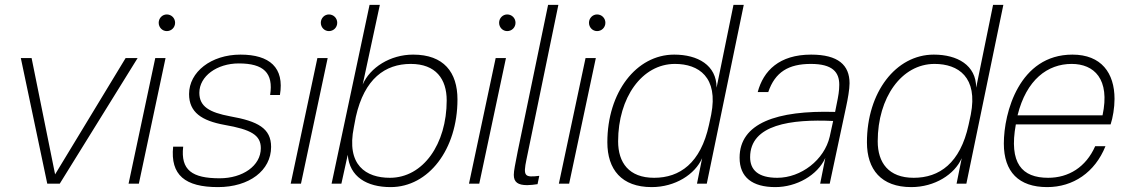

<svg xmlns="http://www.w3.org/2000/svg" viewBox="-20 -750 4605 784"><path d="M542 -513H493L205 -38L109 -513H65L173 0H224Z M656 -513H614L505 0H547ZM628 -657C628 -638 643 -623 661 -623C680 -623 695 -638 695 -657C695 -676 680 -691 661 -691C643 -691 628 -676 628 -657Z M962 -527C842 -527 752 -456 752 -366C752 -291 804 -257 897 -240C1006 -221 1045 -198 1045 -145C1045 -73 971 -22 877 -22C765 -22 717 -55 728 -151H687C675 -35 736 14 870 14C998 14 1087 -54 1087 -150C1087 -226 1033 -255 920 -275C835 -291 794 -315 794 -371C794 -439 866 -491 955 -491C1057 -491 1097 -452 1083 -362H1123C1142 -474 1081 -527 962 -527Z M1318 -513H1276L1167 0H1209ZM1290 -657C1290 -638 1305 -623 1323 -623C1342 -623 1357 -638 1357 -657C1357 -676 1342 -691 1323 -691C1305 -691 1290 -676 1290 -657Z M1531 -730H1489L1334 0H1374L1400 -118C1407 -28 1478 14 1575 14C1730 14 1848 -140 1848 -344C1848 -455 1792 -527 1667 -527C1573 -527 1491 -474 1461 -405ZM1425 -231 1433 -273C1468 -429 1553 -489 1657 -489C1760 -489 1804 -427 1804 -340C1804 -162 1708 -24 1572 -24C1475 -24 1393 -75 1425 -231Z M2046 -513H2004L1895 0H1937ZM2018 -657C2018 -638 2033 -623 2051 -623C2070 -623 2085 -638 2085 -657C2085 -676 2070 -691 2051 -691C2033 -691 2018 -676 2018 -657Z M2130 -100 2260 -730H2218L2094 -132C2084 -80 2078 -53 2078 -36C2078 -6 2095 6 2133 6C2146 6 2161 4 2175 2L2182 -32C2123 -25 2115 -29 2130 -100Z M2413 -513H2371L2262 0H2304ZM2385 -657C2385 -638 2400 -623 2418 -623C2437 -623 2452 -638 2452 -657C2452 -676 2437 -691 2418 -691C2400 -691 2385 -676 2385 -657Z M3017 -730H2975L2906 -392C2906 -484 2829 -527 2733 -527C2578 -527 2460 -373 2460 -169C2460 -58 2518 14 2641 14C2737 14 2818 -38 2847 -104L2826 0H2866ZM2504 -173C2504 -351 2601 -489 2736 -489C2833 -489 2914 -435 2884 -282L2875 -240C2841 -84 2756 -24 2651 -24C2548 -24 2504 -86 2504 -173Z M3292 -527C3162 -527 3097 -461 3074 -374H3117C3145 -456 3200 -489 3291 -489C3380 -489 3407 -455 3407 -404C3407 -379 3403 -357 3397 -328L3390 -293C3151 -300 3000 -247 3000 -106C3000 -26 3052 14 3146 14C3232 14 3318 -34 3350 -105L3329 0H3368L3435 -314C3442 -346 3449 -386 3449 -410C3449 -484 3403 -527 3292 -527ZM3043 -108C3043 -242 3211 -264 3382 -256L3368 -192C3346 -97 3251 -24 3154 -24C3076 -24 3043 -56 3043 -108Z M4077 -730H4035L3966 -392C3966 -484 3889 -527 3793 -527C3638 -527 3520 -373 3520 -169C3520 -58 3578 14 3701 14C3797 14 3878 -38 3907 -104L3886 0H3926ZM3564 -173C3564 -351 3661 -489 3796 -489C3893 -489 3974 -435 3944 -282L3935 -240C3901 -84 3816 -24 3711 -24C3608 -24 3564 -86 3564 -173Z M4359 -527C4142 -527 4079 -290 4079 -164C4079 -48 4140 14 4256 14C4362 14 4451 -46 4494 -153H4452C4414 -67 4343 -24 4260 -24C4153 -24 4099 -83 4128 -242H4515C4524 -269 4531 -310 4531 -346C4531 -452 4477 -527 4359 -527ZM4135 -279C4171 -425 4258 -489 4356 -489C4447 -489 4514 -428 4482 -279Z"/></svg>

Font: Nacelle UltraLight
Style: Italic
Weight: 200
Italic angle: -12°
Designer: Sora Sagano
Foundry: Sora Sagano
Version: Version 1.000;FEAKit 1.0